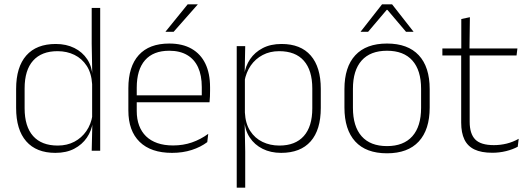

<svg xmlns="http://www.w3.org/2000/svg" viewBox="-20 -701 2464 893"><path d="M237.5 10Q149 10 102 -43.8Q55 -97.5 55 -199V-287.5Q55 -389 102.2 -442.8Q149.5 -496.5 239.5 -496.5Q288 -496.5 325.8 -477.8Q363.5 -459 385.8 -425.2Q408 -391.5 410.5 -345.5H423.5L408.5 -309.5Q405.5 -360.5 383.5 -394.5Q361.5 -428.5 326.2 -445.8Q291 -463 247.5 -463Q173.5 -463 134 -419Q94.5 -375 94.5 -290V-197.5Q94.5 -112.5 134 -68.2Q173.5 -24 248.5 -24Q292 -24 325.8 -41.8Q359.5 -59.5 381.5 -91.2Q403.5 -123 410 -164.5L423 -132.5H411.5Q406 -93 384 -60.8Q362 -28.5 325.2 -9.2Q288.5 10 237.5 10ZM406.5 0 409.5 -126.5 408.5 -140V-347L409 -359L406.5 -497.5V-664H446V0Z M780 10Q682 10 629.5 -41.2Q577 -92.5 577 -187V-290.5Q577 -391.5 625.5 -445Q674 -498.5 767 -498.5Q829 -498.5 871.2 -474.2Q913.5 -450 935.2 -404.8Q957 -359.5 957 -295.5V-278Q957 -265.5 956.5 -252.8Q956 -240 954.5 -225.5H918Q918.5 -245.5 918.5 -263.2Q918.5 -281 918.5 -296Q918.5 -350.5 901.2 -388Q884 -425.5 850.2 -445.2Q816.5 -465 767 -465Q693 -465 654.5 -421Q616 -377 616 -293V-245V-239V-184.5Q616 -147 627 -117.5Q638 -88 659.2 -67.2Q680.5 -46.5 712 -35.5Q743.5 -24.5 785 -24.5Q832 -24.5 872.5 -38.5Q913 -52.5 948.5 -78.5L944 -40Q913.5 -17 871.8 -3.5Q830 10 780 10ZM597 -225.5V-257.5H944.5V-225.5ZM853 -681H899.5V-680L787.5 -553H750V-554Z M1287.5 10Q1239 10 1201.5 -8.8Q1164 -27.5 1141.5 -61.5Q1119 -95.5 1116.5 -141H1103.5L1119 -177.5Q1121.5 -126.5 1143.5 -92.2Q1165.5 -58 1201 -41Q1236.5 -24 1279.5 -24Q1353.5 -24 1393 -68.2Q1432.5 -112.5 1432.5 -197V-289.5Q1432.5 -374 1393.2 -418.5Q1354 -463 1278.5 -463Q1235.5 -463 1201.8 -445.2Q1168 -427.5 1146.2 -396Q1124.5 -364.5 1117 -322.5L1104 -354H1116Q1121.5 -393.5 1143.2 -425.8Q1165 -458 1201.8 -477.2Q1238.5 -496.5 1289.5 -496.5Q1378.5 -496.5 1425.2 -442.8Q1472 -389 1472 -287.5V-199Q1472 -97 1424.8 -43.5Q1377.5 10 1287.5 10ZM1081 172V-486.5H1120.5L1118 -361L1119 -346V-138.5L1118 -128L1120.5 4.5V172Z M1780 12Q1682.5 12 1632.2 -43Q1582 -98 1582 -201V-286.5Q1582 -389.5 1632.5 -444Q1683 -498.5 1780 -498.5Q1877 -498.5 1927.8 -444Q1978.5 -389.5 1978.5 -286.5V-201Q1978.5 -98 1927.8 -43Q1877 12 1780 12ZM1780 -21.5Q1857 -21.5 1897.8 -67.2Q1938.5 -113 1938.5 -199.5V-288Q1938.5 -374 1898 -419.5Q1857.5 -465 1780 -465Q1702.5 -465 1662 -419.5Q1621.5 -374 1621.5 -288V-199.5Q1621.5 -113 1662 -67.2Q1702.5 -21.5 1780 -21.5ZM1757 -681H1803.5L1903 -554V-553H1868.5L1782 -655H1778.5L1692 -553H1657.5V-554Z M2270 9.5Q2218.5 9.5 2186.8 -5.8Q2155 -21 2140 -52.2Q2125 -83.5 2125 -130.5V-459H2164.5V-134.5Q2164.5 -79 2190.2 -52.5Q2216 -26 2277 -26Q2307.5 -26 2336.8 -33.2Q2366 -40.5 2392.5 -55.5L2388 -18.5Q2365 -6 2333.8 1.8Q2302.5 9.5 2270 9.5ZM2037.5 -443V-475.5H2386.5L2382.5 -443ZM2125.5 -469.5V-612.5L2165.5 -621L2163.5 -469.5Z"/></svg>

Font: Anek Tamil ExtraLight
Style: Regular
Weight: 250
Version: Version 1.003